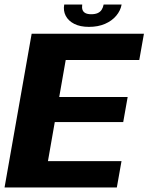

<svg xmlns="http://www.w3.org/2000/svg" viewBox="-38 -823 652 843"><path d="M-18 0H475L495.5 -115.5H172.5L202.5 -287H503L522.5 -397H222L250.5 -559.5H573.5L594 -675H101ZM352.5 -705Q392.5 -705 423 -718.2Q453.5 -731.5 472.2 -753.8Q491 -776 496 -803H417Q414.5 -789.5 408.2 -780Q402 -770.5 390.8 -765.5Q379.5 -760.5 362.5 -760.5Q346.5 -760.5 337 -765.5Q327.5 -770.5 324.2 -780Q321 -789.5 323 -803H244Q239 -776 250.5 -753.8Q262 -731.5 288 -718.2Q314 -705 352.5 -705Z"/></svg>

Font: Anybody UltraCondensed Thin
Style: Bold Italic
Weight: 700
Italic angle: -10°
Version: Version 1.111